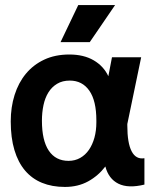

<svg xmlns="http://www.w3.org/2000/svg" viewBox="-20 -720 590 751"><path d="M392.1 -68.8Q364.7 -32.7 325 -10.7Q285.2 11.2 233.9 11.2Q183.6 11.2 144.3 -4.9Q105 -21 77.9 -53Q50.8 -85 36.4 -133.1Q22 -181.2 22 -245.1Q22 -300.8 37.1 -348.6Q52.2 -396.5 81.3 -431.6Q110.4 -466.8 153.1 -486.8Q195.8 -506.8 251 -506.8Q307.6 -506.8 346.4 -484.1Q385.3 -461.4 403.8 -421.9L418 -496.1H532.2L478 -234.9V-229Q478 -160.6 494.9 -128.2Q511.7 -95.7 544.9 -101.1V2Q481.4 17.6 443.1 -1.5Q404.8 -20.5 392.1 -68.8ZM356.9 -249Q356.9 -326.2 329.3 -365.5Q301.8 -404.8 252.9 -404.8Q224.1 -404.8 203.4 -392.3Q182.6 -379.9 169.4 -358.6Q156.2 -337.4 150.1 -308.8Q144 -280.3 144 -248Q144 -170.4 170.9 -130.6Q197.8 -90.8 248 -90.8Q273.4 -90.8 293.7 -102.3Q314 -113.8 327.9 -134Q341.8 -154.3 349.4 -181.6Q356.9 -209 356.9 -241.2ZM331.1 -555.2H216.8L286.1 -700.2H430.2ZM0 -496.1Z"/></svg>

Font: Code New Roman
Style: Bold
Weight: 700
Monospace: yes
Designer: Sam Radian
Foundry: Code New Roman
Version: Version 1.508 October 19, 2014